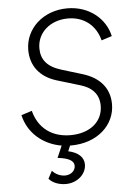

<svg xmlns="http://www.w3.org/2000/svg" viewBox="-63 -805 770 1078"><g transform="rotate(-5 322.0 -266.0)"><path d="M311 12C462 12 561 -83 561 -199C561 -287 510 -351 412 -381L294 -417C215 -441 182 -484 182 -547C182 -635 256 -700 356 -700C445 -700 512 -648 534 -561L593 -580C571 -680 480 -757 357 -757C220 -757 119 -662 119 -543C119 -455 168 -389 261 -360L394 -320C461 -300 497 -259 497 -196C497 -109 427 -46 314 -46C210 -46 135 -101 109 -201L49 -182C71 -83 152 -10 259 8L230 75C288 81 322 97 322 127C322 156 296 177 264 177C238 177 210 165 192 144L169 187C190 212 227 225 264 225C328 225 380 180 380 124C380 85 350 55 293 43L306 12Z"/></g></svg>

Font: Mluvka Light
Style: Italic
Weight: 300
Italic angle: -8°
Designer: Modified by Jiří Krblich, Original typeface by Gumpita Rahayu
Foundry: Gumpita Rahayu & Jiří Krblich
Version: Version 2.000;Glyphs 3.1.1 (3134)